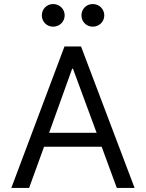

<svg xmlns="http://www.w3.org/2000/svg" viewBox="-20 -930 720 950"><path d="M439 -798C471 -798 496 -823 496 -854C496 -885 471 -910 439 -910C407 -910 383 -885 383 -854C383 -823 407 -798 439 -798ZM243 -798C275 -798 300 -823 300 -854C300 -885 275 -910 243 -910C211 -910 187 -885 187 -854C187 -823 211 -798 243 -798ZM558 0H646L381 -700H299L36 0H124L198 -204H483ZM223 -273 337 -590H341L458 -273Z"/></svg>

Font: Be Vietnam
Style: Regular
Weight: 400
Designer: Gabriel Lam
Foundry: TypeRant
Version: Version 4.000